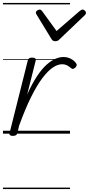

<svg xmlns="http://www.w3.org/2000/svg" viewBox="-20 -905 602 1300"><path d="M67 15Q54 15 48 10.5Q42 6 45 -5L168 -495Q171 -506 177.5 -510.5Q184 -515 197 -515Q213 -515 219 -509Q225 -503 221 -492L164 -265Q198 -340 231 -389.5Q264 -439 295.5 -467Q327 -495 355.5 -507Q384 -519 409 -519Q438 -519 461.5 -506Q485 -493 496 -475Q501 -469 499 -462Q497 -455 491 -448Q483 -441 476 -439Q469 -437 462 -443Q452 -452 436.5 -461Q421 -470 400 -470Q371 -470 338 -448Q305 -426 268 -377.5Q231 -329 191 -249Q151 -169 109 -53L98 -4Q95 6 88 10.5Q81 15 67 15ZM539 -840Q548 -840 555 -833Q562 -826 562 -818Q562 -813 560 -809.5Q558 -806 554 -802L383 -639Q376 -631 369 -628.5Q362 -626 353 -626Q346 -626 340 -629Q334 -632 329 -640L229 -804Q226 -808 224.5 -812Q223 -816 223 -819Q223 -828 232 -834Q241 -840 247 -840Q254 -840 257.5 -837.5Q261 -835 265 -830L363 -695L519 -830Q526 -835 530 -837.5Q534 -840 539 -840ZM0 365H454V375H0ZM0 -20H454V0H0ZM0 -505H454V-500H0ZM0 -885H454V-875H0Z"/></svg>

Font: Playwrite IS Guides
Style: Regular
Weight: 400
Designer: Veronika Burian, José Scaglione
Foundry: TypeTogether
Version: Version 1.003